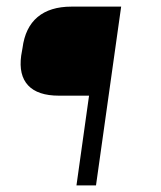

<svg xmlns="http://www.w3.org/2000/svg" viewBox="-20 -560 485 580"><path d="M346 -540 270 0H211L249 -271H158Q94 -271 65 -302Q36 -333 44 -392L48 -415Q56 -477 93.5 -508.5Q131 -540 196 -540Z"/></svg>

Font: Pathway Extreme 28pt ExtraLight
Style: Italic
Weight: 250
Italic angle: -8°
Designer: Eduardo Rodriguez Tunni
Foundry: Eduardo Rodriguez Tunni
Version: Version 1.001;gftools[0.9.26]